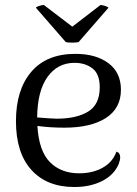

<svg xmlns="http://www.w3.org/2000/svg" viewBox="-20 -737 551 770"><path d="M462 -106Q462 -96 456 -79Q437 -35 389.5 -11Q342 13 278 13Q168 13 106 -55.5Q44 -124 44 -251Q44 -377 105.5 -449Q167 -521 282 -521Q365 -521 415 -483.5Q465 -446 465 -377Q465 -303 405 -264Q345 -225 238 -225Q179 -225 130 -232Q136 -131 180.5 -86.5Q225 -42 297 -42Q352 -42 392 -64.5Q432 -87 447 -129Q462 -124 462 -106ZM129 -266Q177 -262 207 -261Q287 -261 333.5 -289.5Q380 -318 380 -387Q380 -440 351 -462.5Q322 -485 279 -485Q211 -485 170.5 -428.5Q130 -372 129 -266ZM270 -630 383 -717Q389 -717 400.5 -713.5Q412 -710 415 -706L295 -568Q283 -566 269 -566Q256 -566 244 -568L124 -706Q126 -710 137.5 -713.5Q149 -717 156 -717Z"/></svg>

Font: Arima Madurai
Style: Regular
Weight: 400
Designer: Joana Correia and Natanael Gama
Foundry: NDISCOVER
Version: Version 1.020